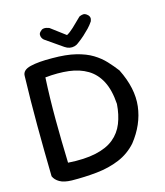

<svg xmlns="http://www.w3.org/2000/svg" viewBox="-122 -925 873 1018"><g transform="rotate(-15 314.5 -415.5)"><path d="M145 2Q103 1 79.5 -12.5Q56 -26 47 -47Q44 -187 43.5 -325.5Q43 -464 47 -598Q47 -630 92 -641Q137 -652 212 -651Q288 -651 341 -638Q394 -625 430 -603Q466 -581 492 -553Q518 -525 540 -496Q596 -384 584.5 -287Q573 -190 505 -104Q464 -58 407.5 -34.5Q351 -11 283.5 -4Q216 3 145 2ZM150 -94Q239 -88 301.5 -101.5Q364 -115 402 -146Q440 -177 458.5 -223.5Q477 -270 481 -328Q476 -405 450.5 -454Q425 -503 381.5 -529Q338 -555 280 -562Q222 -569 151 -562Q145 -449 145.5 -332Q146 -215 150 -94ZM290 -692 195 -758Q195 -758 191 -762Q187 -766 184 -773Q181 -780 181.5 -788.5Q182 -797 191 -805Q198 -813 206.5 -814.5Q215 -816 222.5 -814.5Q230 -813 235 -811Q240 -809 240 -809L320 -749Q337 -758 358.5 -778Q380 -798 409 -827Q409 -827 415 -829.5Q421 -832 430 -833Q439 -834 449 -827Q459 -820 462 -812.5Q465 -805 464 -799.5Q463 -794 461.5 -790Q460 -786 460 -786Q448 -768 433.5 -753Q419 -738 402.5 -723Q386 -708 364 -692Q356 -685 343 -681.5Q330 -678 316.5 -680.5Q303 -683 290 -692Z"/></g></svg>

Font: Sour Gummy
Style: Regular
Weight: 400
Designer: Stefie Justprince
Foundry: Eifetstype
Version: Version 1.000